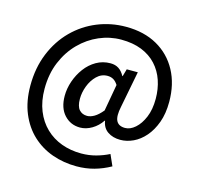

<svg xmlns="http://www.w3.org/2000/svg" viewBox="-115 -774 1091 1056"><g transform="rotate(15 430.5 -246.0)"><path d="M409 160Q336 160 271 137Q206 114 156.5 68Q107 22 78.5 -46.5Q50 -115 50 -204Q50 -305 84 -388Q118 -471 177 -530Q236 -589 313 -620.5Q390 -652 476 -652Q579 -652 654 -609.5Q729 -567 770 -491Q811 -415 811 -314Q811 -247 792.5 -196.5Q774 -146 744 -111.5Q714 -77 677.5 -60Q641 -43 604 -43Q562 -43 532.5 -63Q503 -83 497 -123H495Q473 -90 440 -70.5Q407 -51 373 -51Q319 -51 283 -90Q247 -129 247 -198Q247 -240 261.5 -282Q276 -324 302 -359Q328 -394 364.5 -415Q401 -436 445 -436Q472 -436 491.5 -423.5Q511 -411 525 -385H527L539 -427H602L562 -220Q550 -164 563 -138.5Q576 -113 613 -113Q642 -113 670 -137.5Q698 -162 716.5 -206Q735 -250 735 -311Q735 -367 718.5 -415.5Q702 -464 668.5 -500.5Q635 -537 585 -557Q535 -577 468 -577Q404 -577 343.5 -551Q283 -525 235 -476.5Q187 -428 158.5 -360Q130 -292 130 -207Q130 -137 152 -82.5Q174 -28 213 9.5Q252 47 304 66Q356 85 416 85Q460 85 500 74Q540 63 573 46L601 109Q556 134 509 147Q462 160 409 160ZM394 -123Q413 -123 434.5 -135.5Q456 -148 480 -177L507 -329Q495 -348 480.5 -356.5Q466 -365 447 -365Q412 -365 386 -339.5Q360 -314 346 -277Q332 -240 332 -204Q332 -161 349 -142Q366 -123 394 -123Z"/></g></svg>

Font: UmiuVSE Medium
Style: Regular
Weight: 500
Designer: Paul D. Hunt
Foundry: Adobe
Version: Version 3.046;September 5, 2023;FontCreator 14.0.0.2901 64-b